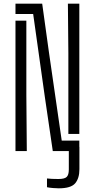

<svg xmlns="http://www.w3.org/2000/svg" viewBox="-20 -820 515 1042"><path d="M266.5 0 223.5 -293 160 -744H64V-800H209L245.5 -537L315 -57H410.5V-23H411V98Q411 147.5 388 174.8Q365 202 299 202Q287 202 267.8 200.5Q248.5 199 235 196V148.5Q257.5 151.5 297 151.5Q330.5 151.5 342 140.2Q353.5 129 353.5 100V0ZM351 -93V-531L348.5 -800H410.5V-93ZM64 0V-708H123V-304L125.5 0Z"/></svg>

Font: Big Shoulders Stencil Text Light
Style: Regular
Weight: 300
Designer: Patric King
Foundry: XO Type Co
Version: Version 1.000